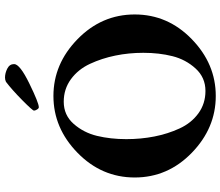

<svg xmlns="http://www.w3.org/2000/svg" viewBox="-78 -811 898 782"><g transform="rotate(-90 371.0 -420.0)"><path d="M311.5 -730.5Q311.5 -736.3 354 -778.3Q396.5 -820.3 428.7 -844.7Q436.5 -848.6 446.3 -848.6Q463.9 -848.6 482.4 -839.4Q501 -830.1 501 -811.5Q501 -788.1 421.9 -749.5Q342.8 -710.9 325.2 -710.9Q320.3 -710.9 315.9 -718.3Q311.5 -725.6 311.5 -730.5ZM347.7 -609.4Q293 -609.4 257.3 -568.8Q221.7 -528.3 208.5 -473.6Q195.3 -418.9 195.3 -354.5Q195.3 -294.9 206.1 -240.2Q216.8 -185.5 238.8 -137.7Q260.7 -89.8 300.3 -61Q339.8 -32.2 391.6 -32.2Q446.3 -32.2 482.9 -72.3Q519.5 -112.3 533.2 -166.5Q546.9 -220.7 546.9 -285.2Q546.9 -344.7 535.6 -399.4Q524.4 -454.1 502 -502.4Q479.5 -550.8 439.5 -580.1Q399.4 -609.4 347.7 -609.4ZM139.6 -553.2Q240.2 -651.4 371.1 -651.4Q502 -651.4 602.5 -553.2Q703.1 -455.1 703.1 -320.3Q703.1 -185.5 602.5 -87.9Q502 9.8 371.1 9.8Q240.2 9.8 139.6 -87.9Q39.1 -185.5 39.1 -320.3Q39.1 -455.1 139.6 -553.2Z"/></g></svg>

Font: Crimson
Style: Bold
Weight: 700
Version: Version 0.8 ; ttfautohint (v1.00) -l 8 -r 50 -G 200 -x 14 -D